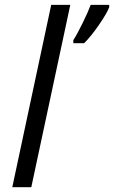

<svg xmlns="http://www.w3.org/2000/svg" viewBox="-20 -780 475 800"><path d="M193.4 -759.8H272.9L110.4 0H31.2ZM357.9 -759.8H435.1V-750Q425.8 -725.1 392.6 -676.8Q359.4 -628.4 330.6 -600.1H285.6V-612.8Q302.7 -639.6 325.2 -685.8Q347.7 -731.9 357.9 -759.8Z"/></svg>

Font: Viking Open Sans
Style: Italic
Weight: 400
Italic angle: -12°
Foundry: Ascender Corporation
Version: Version 2.000